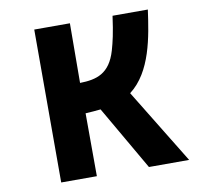

<svg xmlns="http://www.w3.org/2000/svg" viewBox="-92 -914 1183 1082"><g transform="rotate(-10 500.0 -373.5)"><path d="M462 -303 674 64H904L642 -364C772 -463 801 -660 822 -811H620C607 -714 595 -664 582 -619C545 -492 469 -472 374 -470L376 -811H172V64H376L375 -296C403 -297 441 -301 462 -303Z"/></g></svg>

Font: LINE Seed JP_OTF ExtraBold
Style: Regular
Weight: 800
Designer: LY Corporation & Fontrix & Fontworks
Version: Version 1.013